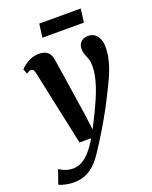

<svg xmlns="http://www.w3.org/2000/svg" viewBox="-212 -827 927 1172"><g transform="rotate(-20 252.0 -241.0)"><path d="M71 -454.5Q67.5 -471.5 62.2 -477.8Q57 -484 49 -484Q41.5 -484 34.2 -480.8Q27 -477.5 18.5 -471L5.5 -503Q11 -510.5 28 -524.2Q45 -538 70 -549.2Q95 -560.5 124.5 -560.5Q152 -560.5 168.8 -552.2Q185.5 -544 194.8 -528.2Q204 -512.5 207 -490Q214 -445 221.2 -398.8Q228.5 -352.5 235.5 -306Q242.5 -259.5 249.5 -213Q256.5 -166.5 263.5 -121L277.5 -14.5L324.5 -108Q342.5 -146 358 -181.8Q373.5 -217.5 384.8 -251.5Q396 -285.5 402.5 -318Q409 -350.5 409 -381.5Q408.5 -410 402 -427.2Q395.5 -444.5 388.8 -460.5Q382 -476.5 382 -500.5Q382 -527 399 -543.8Q416 -560.5 446 -560.5Q472.5 -560.5 489.5 -547Q506.5 -533.5 515.2 -511.5Q524 -489.5 524 -464.5Q524 -414 511 -366.8Q498 -319.5 477 -274Q456 -228.5 432.5 -182Q417.5 -151 399.5 -117.5Q381.5 -84 362.2 -50.2Q343 -16.5 324 15Q305 46.5 287.8 73.8Q270.5 101 256.5 121.5Q228.5 166.5 198.5 195Q168.5 223.5 134.8 237Q101 250.5 60.5 250.5Q33.5 250.5 5 244.2Q-23.5 238 -35 230L-3 140Q7.5 149.5 32.2 159.2Q57 169 84.5 169Q115 169 142.2 154.5Q169.5 140 196.2 110Q223 80 250.5 33H175ZM192.5 -733H462L450.5 -645.5H181Z"/></g></svg>

Font: Merriweather 36pt
Style: Bold Italic
Weight: 700
Italic angle: -7.8°
Version: Version 2.101